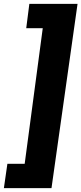

<svg xmlns="http://www.w3.org/2000/svg" viewBox="-62 -844 419 988"><path d="M337 -824 203 124H-42L-24 -1H65L158 -699H73L89 -824Z"/></svg>

Font: Fira Sans Extra Condensed ExtraBold
Style: Italic
Weight: 800
Width: 3
Italic angle: -8°
Designer: Carrois Corporate & Edenspiekermann AG
Foundry: Carrois Corporate GbR & Edenspiekermann AG
Version: Version 4.203